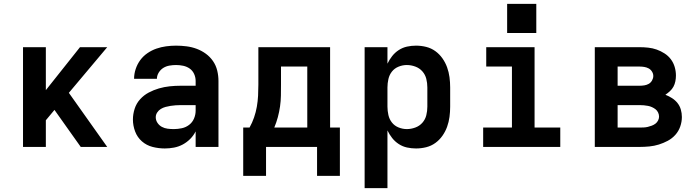

<svg xmlns="http://www.w3.org/2000/svg" viewBox="-20 -766 3640 1001"><path d="M100 0V-520H219V-296L397 -520H539L339 -282L539 0H401L342 -83L264 -193L219 -139V0Z M839 8Q807 8 775.5 0Q744 -8 720 -29Q696 -50 684.5 -80.5Q673 -111 673 -143Q673 -171 682 -199Q691 -227 710.5 -248.5Q730 -270 755.5 -283.5Q781 -297 808.5 -305Q836 -313 864.5 -316Q893 -319 922 -319H1000V-344Q1000 -363 992 -380.5Q984 -398 969 -408.5Q954 -419 935.5 -423Q917 -427 898 -427Q881 -427 863.5 -424Q846 -421 831.5 -412Q817 -403 807.5 -387.5Q798 -372 798 -355H679Q679 -381 687.5 -406.5Q696 -432 711.5 -453Q727 -474 749 -489Q771 -504 795.5 -512.5Q820 -521 846 -524.5Q872 -528 898 -528Q925 -528 952.5 -524.5Q980 -521 1005.5 -511.5Q1031 -502 1053 -486Q1075 -470 1090.5 -447.5Q1106 -425 1112.5 -398Q1119 -371 1119 -344V0H1000V-81Q989 -59 971.5 -41.5Q954 -24 932.5 -12.5Q911 -1 887 3.5Q863 8 839 8ZM886 -93Q907 -93 928 -97.5Q949 -102 966 -115Q983 -128 991.5 -148Q1000 -168 1000 -189V-218H922Q909 -218 895.5 -217Q882 -216 869 -214Q856 -212 843 -208.5Q830 -205 818.5 -198Q807 -191 799.5 -179.5Q792 -168 792 -155Q792 -139 801 -125.5Q810 -112 824 -104.5Q838 -97 854 -95Q870 -93 886 -93Z M1248 151V-101H1281Q1295 -126 1304.5 -153.5Q1314 -181 1319 -209.5Q1324 -238 1325.5 -267Q1327 -296 1327 -325V-520H1701V-101H1752V151H1633V0H1367V151ZM1410 -101H1582V-419H1445V-325Q1445 -296 1444.5 -267.5Q1444 -239 1440 -211Q1436 -183 1428.5 -155Q1421 -127 1410 -101Z M1881 215V-520H2000V-434Q2010 -455 2024.5 -473.5Q2039 -492 2059 -505Q2079 -518 2102 -523Q2125 -528 2149 -528Q2176 -528 2202 -521.5Q2228 -515 2249.5 -499.5Q2271 -484 2286.5 -462Q2302 -440 2311 -415Q2320 -390 2323.5 -363.5Q2327 -337 2327 -310V-210Q2327 -183 2323.5 -156.5Q2320 -130 2311 -105Q2302 -80 2286.5 -58Q2271 -36 2249.5 -20.5Q2228 -5 2202 1.5Q2176 8 2149 8Q2125 8 2102 3Q2079 -2 2059 -15Q2039 -28 2024.5 -46.5Q2010 -65 2000 -86V215ZM2101 -93Q2123 -93 2145 -101Q2167 -109 2182 -126Q2197 -143 2202.5 -165Q2208 -187 2208 -210V-310Q2208 -333 2202.5 -355Q2197 -377 2182 -394Q2167 -411 2145 -419Q2123 -427 2101 -427Q2079 -427 2058 -418.5Q2037 -410 2023.5 -393Q2010 -376 2005 -354Q2000 -332 2000 -310V-210Q2000 -188 2005 -166Q2010 -144 2023.5 -127Q2037 -110 2058 -101.5Q2079 -93 2101 -93Z M2499 0V-101H2649V-419H2515V-520H2767V-101H2901V0ZM2776 -594H2624V-746H2776Z M3081 0V-520H3315Q3337 -520 3360 -517.5Q3383 -515 3404 -507.5Q3425 -500 3444.5 -487.5Q3464 -475 3477.5 -457Q3491 -439 3497.5 -417Q3504 -395 3504 -372Q3504 -357 3501 -342Q3498 -327 3491 -314Q3484 -301 3472.5 -290.5Q3461 -280 3449 -272Q3467 -265 3483.5 -254.5Q3500 -244 3512 -229Q3524 -214 3529.5 -195Q3535 -176 3535 -156Q3535 -131 3526.5 -106.5Q3518 -82 3501 -63Q3484 -44 3461.5 -32Q3439 -20 3415 -12.5Q3391 -5 3365.5 -2.5Q3340 0 3315 0ZM3200 -319H3315Q3327 -319 3339.5 -321Q3352 -323 3362.5 -329Q3373 -335 3379.5 -346.5Q3386 -358 3386 -370Q3386 -370 3386 -370Q3386 -370 3386 -370Q3386 -382 3379 -393Q3372 -404 3361.5 -409.5Q3351 -415 3339 -417Q3327 -419 3315 -419H3200ZM3200 -101H3315Q3326 -101 3336.5 -101.5Q3347 -102 3357.5 -104.5Q3368 -107 3378.5 -111Q3389 -115 3397.5 -121.5Q3406 -128 3411 -138Q3416 -148 3416 -158Q3416 -169 3411 -179.5Q3406 -190 3397.5 -196.5Q3389 -203 3379 -207.5Q3369 -212 3358.5 -214Q3348 -216 3337 -217Q3326 -218 3315 -218H3200Z"/></svg>

Font: Iosevka SS04 Extended
Style: Bold
Weight: 700
Width: 7
Monospace: yes
Designer: Belleve Invis
Foundry: Belleve Invis
Version: Version 19.0.0; ttfautohint (v1.8.4)